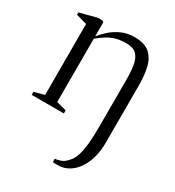

<svg xmlns="http://www.w3.org/2000/svg" viewBox="-181 -622 886 971"><g transform="rotate(30 262.0 -136.0)"><path d="M305.5 242Q302 242 298 242Q294 242 289 241.8Q284 241.5 277 241.5L276.5 221Q282.5 221.5 300.2 216.8Q318 212 330 202.5Q344 191 355 176Q366 161 374 135.8Q382 110.5 386.2 69.8Q390.5 29 390.5 -33V-308Q390.5 -354.5 384.5 -390Q378.5 -425.5 359.2 -445.5Q340 -465.5 299 -465.5Q266 -465.5 240.2 -458.5Q214.5 -451.5 191.8 -437.5Q169 -423.5 144 -403V-33.5L202 -18V0H14V-18L73 -33.5V-448L10 -465.5V-479L109 -505H136L144 -499V-458.5V-416.5Q161 -438.5 186.2 -461Q211.5 -483.5 245 -498.5Q278.5 -513.5 320 -513.5Q378.5 -513.5 408.5 -487Q438.5 -460.5 449 -415Q459.5 -369.5 459.5 -312.5V23Q459.5 70 448.2 110Q437 150 416.5 179.5Q396 209 367.8 225.5Q339.5 242 305.5 242Z"/></g></svg>

Font: Merriweather 144pt Light
Style: Regular
Weight: 300
Version: Version 2.100